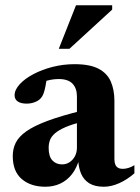

<svg xmlns="http://www.w3.org/2000/svg" viewBox="-20 -697 531 730"><path d="M294.5 -277 297 -235Q255.5 -225 229.5 -213.8Q203.5 -202.5 189.5 -190.5Q175.5 -178.5 170.2 -164.8Q165 -151 165 -135Q165 -102 179.2 -87Q193.5 -72 216 -72Q232 -72 244.8 -80.5Q257.5 -89 265 -103.2Q272.5 -117.5 272.5 -135.5V-330.5Q272.5 -361 255.8 -378.8Q239 -396.5 203 -396.5Q188 -396.5 172 -393.5Q156 -390.5 143 -385L160.5 -419Q157 -389.5 153.2 -370.8Q149.5 -352 145.5 -341.2Q141.5 -330.5 135.5 -324Q127.5 -314.5 112.8 -308.8Q98 -303 81.5 -303Q59.5 -303 47.5 -311.2Q35.5 -319.5 35.5 -334.5Q35.5 -355.5 55 -376.8Q74.5 -398 107.2 -415.2Q140 -432.5 180.5 -442.8Q221 -453 263.5 -453Q322 -453 355 -435.5Q388 -418 401.5 -386.5Q415 -355 415 -313.5V-92Q415 -79.5 418.5 -71.2Q422 -63 429 -59Q436 -55 446.5 -55Q456 -55 467.5 -58.2Q479 -61.5 491 -69V-38Q463.5 -14 433.2 -0.5Q403 13 375 13Q340.5 13 319.2 -0.2Q298 -13.5 288 -37.5Q278 -61.5 277 -94L282 -95Q272.5 -59 253.8 -35Q235 -11 209.2 1Q183.5 13 152.5 13Q97 13 62.8 -16.2Q28.5 -45.5 28.5 -103.5Q28.5 -131.5 39.8 -154.2Q51 -177 79.8 -197.5Q108.5 -218 160.8 -237.5Q213 -257 294.5 -277ZM203.5 -511.5 269 -677H406.5V-660.5L244 -511.5Z"/></svg>

Font: Newsreader 24pt
Style: Bold
Weight: 700
Designer: Hugues Gentile
Foundry: Production Type
Version: Version 1.003